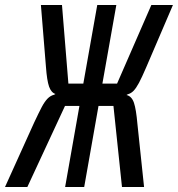

<svg xmlns="http://www.w3.org/2000/svg" viewBox="-46 -745 709 765"><path d="M169.5 -367.5 175 -370.5Q158 -376 149.5 -400Q141 -424 137 -479.5L117 -725H201L226.5 -412H286L341.5 -725H417.5L362 -412H420.5L557 -725H643L536 -475.5Q519 -436 507.8 -415Q496.5 -394 486.5 -383.5Q476.5 -373 463.5 -369.5L458 -366.5Q479 -361.5 487.8 -335.2Q496.5 -309 501.5 -251.5L528 0H440L406 -323H346.5L289.5 0H213.5L270.5 -323H213L63 0H-26L90 -256.5Q109.5 -298 120.5 -318.8Q131.5 -339.5 143.2 -351.8Q155 -364 169.5 -367.5Z"/></svg>

Font: JuliaMono Light
Style: Italic
Weight: 300
Italic angle: -9°
Monospace: yes
Designer: cormullion
Foundry: corm
Version: Version 0.054; ttfautohint (v1.8.4)